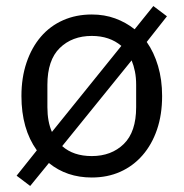

<svg xmlns="http://www.w3.org/2000/svg" viewBox="-20 -576 608 636"><path d="M35 6 102 -78Q51 -149 51 -258Q51 -319 68 -369Q85 -419 115.5 -454.5Q146 -490 189 -509Q232 -528 284 -528Q326 -528 361.5 -515Q397 -502 426 -479L488 -556L533 -522L466 -437Q490 -403 503.5 -357.5Q517 -312 517 -258Q517 -196 500 -146.5Q483 -97 452 -61.5Q421 -26 378.5 -7Q336 12 284 12Q201 12 142 -36L80 40ZM284 -59Q349 -59 390 -99Q431 -139 431 -221V-295Q431 -319 427 -339Q423 -359 416 -376L186 -92Q223 -59 284 -59ZM137 -221Q137 -173 152 -139L382 -424Q343 -457 284 -457Q219 -457 178 -417Q137 -377 137 -295Z"/></svg>

Font: IBM Plex Sans Arabic
Style: Regular
Weight: 400
Designer: Mike Abbink, Paul van der Laan, Pieter van Rosmalen, Wael Morcos, Khajak Apelian
Foundry: Bold Monday
Version: Version 1.1